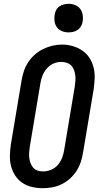

<svg xmlns="http://www.w3.org/2000/svg" viewBox="-20 -980 540 1008"><path d="M204 8Q175 8 147.5 1.5Q120 -5 97.5 -20Q75 -35 60 -58Q45 -81 38 -108Q31 -135 32 -164Q33 -193 37 -222L93 -556Q97 -581 105 -605.5Q113 -630 127.5 -652.5Q142 -675 162.5 -693Q183 -711 206.5 -722.5Q230 -734 255 -740Q280 -746 306 -746Q335 -746 362 -738Q389 -730 411.5 -715Q434 -700 449 -677Q464 -654 471 -627Q478 -600 477 -571Q476 -542 472 -513L416 -179Q412 -154 404 -129.5Q396 -105 381.5 -82.5Q367 -60 347 -42Q327 -24 303 -12.5Q279 -1 254 3.5Q229 8 204 8ZM206 -80Q227 -80 248 -88.5Q269 -97 283.5 -114Q298 -131 306 -151.5Q314 -172 317 -193L373 -528Q375 -543 376 -557.5Q377 -572 375 -586.5Q373 -601 368 -614Q363 -627 353.5 -636.5Q344 -646 330 -650.5Q316 -655 301 -655Q280 -655 260 -646Q240 -637 225.5 -620Q211 -603 203 -583Q195 -563 192 -542L136 -207Q134 -193 133 -178Q132 -163 134 -149Q136 -135 141 -122Q146 -109 155 -99Q164 -89 177.5 -84.5Q191 -80 206 -80ZM340 -810Q322 -810 305.5 -816.5Q289 -823 279 -836.5Q269 -850 266.5 -867.5Q264 -885 267 -903Q269 -916 275 -927.5Q281 -939 292 -946.5Q303 -954 315.5 -957Q328 -960 340 -960Q358 -960 374.5 -953.5Q391 -947 401 -933.5Q411 -920 414 -902.5Q417 -885 414 -867Q412 -854 405.5 -842.5Q399 -831 388.5 -823.5Q378 -816 365.5 -813Q353 -810 340 -810Z"/></svg>

Font: Iosevka Curly Slab SmBdObl
Style: Regular
Weight: 600
Italic angle: -9°
Monospace: yes
Designer: Belleve Invis
Foundry: Belleve Invis
Version: Version 11.0.0; ttfautohint (v1.8.3)